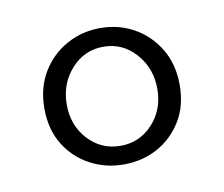

<svg xmlns="http://www.w3.org/2000/svg" viewBox="-43 -735 414 355"><g transform="rotate(-10 164.0 -557.0)"><path d="M164 -464Q200 -464 224.5 -490.5Q249 -517 249 -556Q249 -595 224.5 -622.5Q200 -650 164 -650Q128 -650 103.5 -622.5Q79 -595 79 -556Q79 -517 103.5 -490.5Q128 -464 164 -464ZM164 -429Q130 -429 101 -444.5Q72 -460 54.5 -488.5Q37 -517 37 -556Q37 -595 54.5 -624Q72 -653 101 -669Q130 -685 164 -685Q199 -685 227.5 -669Q256 -653 273.5 -624Q291 -595 291 -556Q291 -517 273.5 -488.5Q256 -460 227.5 -444.5Q199 -429 164 -429Z"/></g></svg>

Font: Adobe Variable Font Prototype
Style: Regular
Weight: 389
Designer: Frank Grießhammer
Foundry: Adobe
Version: Version 1.004;hotconv 1.0.113;makeotfexe 2.5.65598